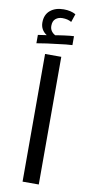

<svg xmlns="http://www.w3.org/2000/svg" viewBox="-104 -996 497 1037"><g transform="rotate(10 144.5 -477.5)"><path d="M100.1 -700.2H189V0H100.1ZM43.9 -794.9 91.3 -801.8Q56.2 -824.7 56.2 -865.2Q56.2 -908.2 84.2 -931.6Q112.3 -955.1 158.2 -955.1Q197.3 -955.1 224.1 -939.9L209 -895Q189 -907.2 159.2 -907.2Q137.2 -907.2 122.1 -894.8Q106.9 -882.3 106.9 -856Q106.9 -838.9 115.7 -826.9Q124.5 -814.9 137.2 -809.1Q147 -811.5 185.1 -816.7Q223.1 -821.8 237.3 -821.8V-772.9Q229.5 -772.9 201.9 -770.3Q174.3 -767.6 100.1 -757.8L43.9 -749Z"/></g></svg>

Font: Noto Sans Kufi Arabic
Style: Regular
Weight: 400
Designer: Monotype Design team
Foundry: Monotype Imaging Inc.
Version: Version 1.02